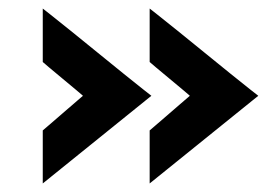

<svg xmlns="http://www.w3.org/2000/svg" viewBox="-20 -468 649 449"><path d="M584 -244Q584 -244 565.5 -258.5Q547 -273 518 -296.5Q489 -320 457 -346Q425 -372 396 -395.5Q367 -419 348.5 -433.5Q330 -448 330 -448V-323Q330 -323 344 -311Q358 -299 377 -283.5Q396 -268 410 -256Q424 -244 424 -244Q424 -244 410 -232Q396 -220 377 -203.5Q358 -187 344 -175Q330 -163 330 -163V-39ZM334 -244Q334 -244 315.5 -258.5Q297 -273 268 -296.5Q239 -320 207 -346Q175 -372 146 -395.5Q117 -419 98.5 -433.5Q80 -448 80 -448V-323Q80 -323 94 -311Q108 -299 127 -283.5Q146 -268 160 -256Q174 -244 174 -244Q174 -244 160 -232Q146 -220 127 -203.5Q108 -187 94 -175Q80 -163 80 -163V-39Z"/></svg>

Font: Josefin Sans Thin
Style: Bold
Weight: 700
Version: Version 2.000